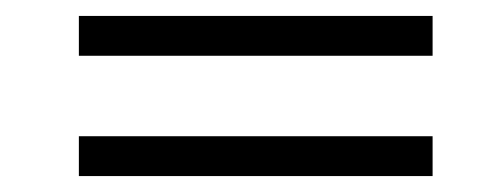

<svg xmlns="http://www.w3.org/2000/svg" viewBox="-20 -405 600 241"><path d="M79 -335V-385H523V-335ZM79 -184V-234H523V-184Z"/></svg>

Font: Baskervville SemiBold
Style: Italic
Weight: 600
Italic angle: -18°
Version: Version 1.100